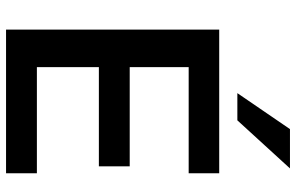

<svg xmlns="http://www.w3.org/2000/svg" viewBox="-192 -787 979 635"><g transform="rotate(90 297.5 -469.5)"><path d="M78 0V-705H553V-604H202V-409H530V-307H202V-102H553V0ZM288 -765 407 -939H537L378 -765Z"/></g></svg>

Font: MulishBold
Style: Bold
Weight: 700
Designer: Vernon Adams
Foundry: Vernon Adams
Version: Version 3.602; ttfautohint (v1.8.3)